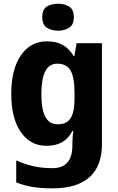

<svg xmlns="http://www.w3.org/2000/svg" viewBox="-20 -780 640 1040"><path d="M233.9 -556.2C175.3 -556.2 128.4 -531.2 93.8 -481C58.6 -430.7 41 -361.3 41 -272C41 -183.6 58.1 -114.3 92.8 -64.9C127 -15.1 172.9 9.8 231 9.8C295.9 9.8 342.8 -13.7 372.1 -70.8H377C374.5 -52.7 372.1 -25.4 372.1 -3.9V6.8C372.1 89.4 336.9 130.9 264.2 130.9C188 130.9 130.9 116.7 67.9 88.9V208C126.5 231.9 186.5 240.2 265.1 240.2C443.4 240.2 532.2 157.2 532.2 1V-545.9H395L382.8 -476.1H378.9C348.1 -529.3 302.2 -556.2 233.9 -556.2ZM290 -435.1C324.7 -435.1 348.6 -422.4 362.8 -397C377 -371.6 383.8 -329.6 383.8 -271V-252.9C383.8 -145 356.9 -106.9 292 -106.9C231.9 -106.9 204.1 -160.6 204.1 -270C204.1 -379.4 231.4 -435.1 290 -435.1ZM294.9 -759.8C271 -759.8 250.5 -754.9 233.9 -744.6C217.3 -734.4 209 -714.8 209 -687C209 -659.7 217.3 -640.6 233.9 -629.9C250.5 -619.1 271 -613.8 294.9 -613.8C317.9 -613.8 337.4 -619.1 354.5 -629.9C371.6 -640.6 379.9 -659.7 379.9 -687C379.9 -714.8 371.6 -734.4 354.5 -744.6C337.4 -754.9 317.9 -759.8 294.9 -759.8Z"/></svg>

Font: Avrile Sans
Style: Bold
Weight: 700
Designer: Monotype Design Team, Google (font), Stefan Peev (BGR Cyrillic), Cristiano Sobral (main changes)
Foundry: The Avrile Sans Project Authors
Version: Version 3.110